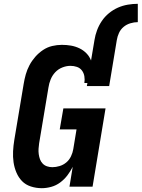

<svg xmlns="http://www.w3.org/2000/svg" viewBox="-20 -978 742 1006"><path d="M475 -768Q479 -794 488.5 -819.5Q498 -845 513.5 -868Q529 -891 551 -909Q573 -927 598 -938Q623 -949 649.5 -953.5Q676 -958 702 -958V-862Q683 -862 663 -856Q643 -850 627.5 -837Q612 -824 603.5 -805.5Q595 -787 592 -768ZM199 8Q169 8 141.5 -1Q114 -10 95.5 -29Q77 -48 66 -74Q55 -100 51 -128Q47 -156 48.5 -185.5Q50 -215 55 -245L104 -538Q108 -563 115 -588Q122 -613 134.5 -636.5Q147 -660 165 -680.5Q183 -701 205.5 -716Q228 -731 253.5 -737Q279 -743 304 -743Q329 -743 352 -739Q375 -735 396 -725Q417 -715 433 -698.5Q449 -682 457 -661L475 -768H592L552 -527H435L438 -543H422Q425 -561 422 -578.5Q419 -596 409 -609Q399 -622 383 -627.5Q367 -633 349 -633Q328 -633 306.5 -624.5Q285 -616 269.5 -599.5Q254 -583 245.5 -562Q237 -541 234 -520L185 -227Q183 -213 182 -198.5Q181 -184 183 -170Q185 -156 189.5 -143.5Q194 -131 203.5 -121Q213 -111 226.5 -106.5Q240 -102 254 -102Q273 -102 292.5 -108Q312 -114 327.5 -127Q343 -140 352 -159Q361 -178 364 -197L381 -300H293L312 -410H533L465 0H344L361 -104Q349 -80 333 -59Q317 -38 295.5 -22Q274 -6 248.5 1Q223 8 199 8Z"/></svg>

Font: Iosevka Aile Extrabold Oblique
Style: Regular
Weight: 800
Italic angle: -9°
Designer: Belleve Invis
Foundry: Belleve Invis
Version: Version 31.1.0; ttfautohint (v1.8.4)